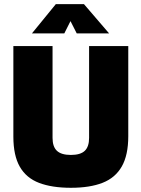

<svg xmlns="http://www.w3.org/2000/svg" viewBox="-20 -898 683 931"><path d="M323.7 12.6Q232 12.6 169.8 -11.1Q107.6 -34.7 76.2 -89.3Q44.8 -143.9 44.8 -235.5V-674.5H234.8V-229.2Q234.8 -186.5 256.2 -166.6Q277.6 -146.7 323.7 -146.7Q370.3 -146.7 391.2 -166.8Q412 -186.9 412 -229.2V-674.5H602V-237.7Q602 -146.1 570.6 -90.9Q539.2 -35.8 477.5 -11.6Q415.9 12.6 323.7 12.6ZM135 -736.2 250.7 -878H387.1L508.9 -736.2H352L321.8 -795.6L291.9 -736.2Z"/></svg>

Font: Titillium Web SemiBold
Style: Regular
Weight: 600
Designer: Mohamed Gaber, Accademia di Belle Arti di Urbino
Foundry: Kief Type Foundry, Accademia di Belle Arti di Urbino
Version: Version 3.000; ttfautohint (v1.8.4)